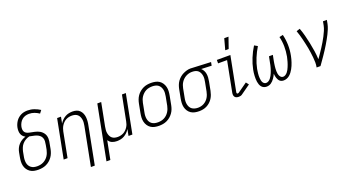

<svg xmlns="http://www.w3.org/2000/svg" viewBox="-59 -1509 4518 2468"><g transform="rotate(-20 2200.0 -275.0)"><path d="M219 12Q188 12 159.5 6Q131 0 108 -15.5Q85 -31 69 -54.5Q53 -78 46.5 -106Q40 -134 41.5 -164Q43 -194 49 -225L60 -284Q65 -311 77 -337Q89 -363 109 -385Q129 -407 154.5 -422Q180 -437 206 -445Q188 -454 174 -468.5Q160 -483 153 -502.5Q146 -522 145.5 -544Q145 -566 149 -588Q153 -610 162 -631.5Q171 -653 184 -672.5Q197 -692 216 -708Q235 -724 256 -734Q277 -744 299.5 -748Q322 -752 344 -752Q391 -752 434 -737Q477 -722 514 -698L484 -659Q455 -679 420.5 -692Q386 -705 347 -705Q322 -705 297 -697.5Q272 -690 251.5 -672.5Q231 -655 218.5 -631Q206 -607 201 -583Q197 -564 198.5 -545Q200 -526 209 -511.5Q218 -497 234 -489Q250 -481 268 -477Q286 -473 304 -469.5Q322 -466 340 -462Q358 -458 375 -452Q392 -446 407 -437Q422 -428 434.5 -416Q447 -404 456.5 -389Q466 -374 470.5 -357Q475 -340 475.5 -321Q476 -302 473 -283Q470 -264 466 -245L455 -185Q450 -159 440 -132.5Q430 -106 413.5 -82.5Q397 -59 374.5 -40Q352 -21 326 -9Q300 3 272.5 7.5Q245 12 219 12ZM219 -35Q240 -35 261.5 -39Q283 -43 303.5 -53Q324 -63 341.5 -78.5Q359 -94 371.5 -113Q384 -132 391.5 -152.5Q399 -173 404 -194L415 -254Q420 -279 421.5 -304Q423 -329 414 -350.5Q405 -372 387 -386.5Q369 -401 347 -409Q325 -417 301 -421Q277 -425 254 -431Q227 -425 201.5 -410.5Q176 -396 157 -374.5Q138 -353 127.5 -327.5Q117 -302 111 -275L100 -216Q95 -193 94 -170.5Q93 -148 96.5 -127Q100 -106 110.5 -88Q121 -70 138 -57.5Q155 -45 176 -40Q197 -35 219 -35Z M863 210 965 -314Q969 -336 971 -358Q973 -380 969.5 -400.5Q966 -421 957.5 -439.5Q949 -458 934 -471Q919 -484 898.5 -489.5Q878 -495 856 -495Q836 -495 815.5 -490.5Q795 -486 777 -476.5Q759 -467 743 -451.5Q727 -436 715.5 -418Q704 -400 697 -380.5Q690 -361 686 -342L620 0H567L670 -530H723L706 -441Q719 -464 739 -484Q759 -504 782.5 -517.5Q806 -531 832 -536.5Q858 -542 882 -542Q911 -542 936.5 -534.5Q962 -527 980.5 -509Q999 -491 1009.5 -467Q1020 -443 1023 -416Q1026 -389 1024 -361Q1022 -333 1016 -305L916 210Z M1076 210 1220 -530H1273L1212 -216Q1208 -194 1206 -172Q1204 -150 1207.5 -129.5Q1211 -109 1219.5 -90.5Q1228 -72 1243 -59Q1258 -46 1278.5 -40.5Q1299 -35 1321 -35Q1341 -35 1361 -39.5Q1381 -44 1399.5 -53.5Q1418 -63 1434 -78.5Q1450 -94 1461.5 -112Q1473 -130 1480 -149.5Q1487 -169 1490 -188L1557 -530H1610L1507 0H1454L1471 -89Q1458 -66 1438 -46Q1418 -26 1394.5 -12.5Q1371 1 1344.5 6.5Q1318 12 1294 12Q1276 12 1259 9Q1242 6 1226.5 -0.5Q1211 -7 1199 -18Q1187 -29 1178 -42L1129 210Z M1869 12Q1839 12 1810 6Q1781 0 1758 -15.5Q1735 -31 1719.5 -54.5Q1704 -78 1697 -106Q1690 -134 1691.5 -164Q1693 -194 1699 -225L1722 -345Q1727 -371 1736.5 -397Q1746 -423 1762.5 -447Q1779 -471 1802 -490Q1825 -509 1850.5 -521Q1876 -533 1903 -537.5Q1930 -542 1957 -542Q1987 -542 2016.5 -536Q2046 -530 2069 -514.5Q2092 -499 2107.5 -475.5Q2123 -452 2130 -424Q2137 -396 2135.5 -366Q2134 -336 2128 -305L2105 -185Q2100 -159 2090.5 -133Q2081 -107 2064 -83Q2047 -59 2024.5 -40Q2002 -21 1976 -9Q1950 3 1923 7.5Q1896 12 1869 12ZM1871 -35Q1892 -35 1913 -39Q1934 -43 1954.5 -53Q1975 -63 1992 -78.5Q2009 -94 2021.5 -113Q2034 -132 2042 -153Q2050 -174 2054 -194L2077 -314Q2081 -337 2082.5 -359.5Q2084 -382 2079.5 -403Q2075 -424 2065 -442Q2055 -460 2038.5 -472.5Q2022 -485 2000.5 -490Q1979 -495 1956 -495Q1935 -495 1913.5 -491Q1892 -487 1872 -477Q1852 -467 1835 -451.5Q1818 -436 1805 -417Q1792 -398 1784.5 -377Q1777 -356 1773 -336L1750 -216Q1745 -193 1744 -170.5Q1743 -148 1747 -127Q1751 -106 1761 -88Q1771 -70 1788 -57.5Q1805 -45 1826.5 -40Q1848 -35 1871 -35Z M2418 12Q2388 12 2359 6Q2330 0 2307 -15.5Q2284 -31 2268.5 -54.5Q2253 -78 2246.5 -106Q2240 -134 2241.5 -164Q2243 -194 2249 -225L2272 -345Q2277 -370 2286.5 -395.5Q2296 -421 2312 -444Q2328 -467 2349.5 -485.5Q2371 -504 2395.5 -516Q2420 -528 2446 -535.5Q2472 -543 2498 -543Q2503 -543 2507.5 -542.5Q2512 -542 2517 -542L2776 -530L2767 -483L2626 -489Q2643 -474 2654.5 -452.5Q2666 -431 2670 -407Q2674 -383 2672.5 -357Q2671 -331 2666 -305L2643 -185Q2638 -160 2629 -134.5Q2620 -109 2605 -85.5Q2590 -62 2568.5 -42.5Q2547 -23 2522 -10.5Q2497 2 2470.5 7Q2444 12 2418 12ZM2419 -35Q2439 -35 2459.5 -39.5Q2480 -44 2499.5 -54.5Q2519 -65 2535.5 -81Q2552 -97 2563 -115.5Q2574 -134 2581 -154Q2588 -174 2592 -194L2615 -314Q2619 -335 2621 -355Q2623 -375 2620.5 -394.5Q2618 -414 2611 -431.5Q2604 -449 2592 -463Q2580 -477 2562 -484.5Q2544 -492 2525 -494L2508 -495H2494Q2475 -495 2454.5 -489Q2434 -483 2415 -472.5Q2396 -462 2380 -446.5Q2364 -431 2352.5 -413Q2341 -395 2334 -375Q2327 -355 2323 -336L2300 -216Q2295 -193 2294 -170.5Q2293 -148 2297 -127.5Q2301 -107 2311 -88.5Q2321 -70 2337.5 -58Q2354 -46 2375.5 -40.5Q2397 -35 2419 -35Z M2959 12Q2943 12 2929 7.5Q2915 3 2906 -8.5Q2897 -20 2895.5 -35.5Q2894 -51 2897 -66L2978 -483H2855V-530H3040L2948 -57Q2946 -49 2948.5 -41Q2951 -33 2959 -33Q2963 -33 2967.5 -34Q2972 -35 2975 -37L3106 -130L3135 -93L3004 0Q2994 7 2982 9.5Q2970 12 2959 12Z M2999 -610 3040 -760H3098L3046 -610Z M3340 12Q3320 12 3302 4Q3284 -4 3272 -19Q3260 -34 3253.5 -52Q3247 -70 3244 -89.5Q3241 -109 3240.5 -129.5Q3240 -150 3241 -170.5Q3242 -191 3244.5 -212Q3247 -233 3251 -253Q3266 -328 3296 -401Q3326 -474 3368 -542L3412 -517Q3373 -453 3344.5 -384Q3316 -315 3302 -245Q3300 -230 3297.5 -214.5Q3295 -199 3293.5 -183.5Q3292 -168 3291.5 -152.5Q3291 -137 3292.5 -122Q3294 -107 3296.5 -92.5Q3299 -78 3305.5 -65Q3312 -52 3324 -43.5Q3336 -35 3351 -35Q3368 -35 3384 -45Q3400 -55 3411.5 -69.5Q3423 -84 3431.5 -100Q3440 -116 3447 -132Q3454 -148 3459.5 -164.5Q3465 -181 3470 -198Q3475 -215 3478.5 -231.5Q3482 -248 3485 -265L3501 -345H3554L3538 -265Q3535 -248 3532.5 -231.5Q3530 -215 3528 -198.5Q3526 -182 3525 -165Q3524 -148 3524.5 -132Q3525 -116 3527.5 -100Q3530 -84 3536.5 -70Q3543 -56 3554.5 -45.5Q3566 -35 3583 -35Q3600 -35 3615.5 -45Q3631 -55 3642.5 -69Q3654 -83 3662.5 -99Q3671 -115 3677.5 -131Q3684 -147 3690 -163Q3696 -179 3700.5 -195.5Q3705 -212 3709 -228.5Q3713 -245 3717 -261Q3730 -331 3729 -399.5Q3728 -468 3712 -531L3762 -542Q3779 -474 3781 -401Q3783 -328 3768 -253Q3764 -233 3758.5 -212Q3753 -191 3746 -170.5Q3739 -150 3730.5 -129.5Q3722 -109 3711 -89.5Q3700 -70 3686.5 -52Q3673 -34 3655.5 -19Q3638 -4 3616.5 4Q3595 12 3574 12Q3559 12 3545 7.5Q3531 3 3521 -6.5Q3511 -16 3504 -28.5Q3497 -41 3492.5 -55Q3488 -69 3485.5 -83.5Q3483 -98 3482 -113Q3476 -98 3467.5 -83.5Q3459 -69 3449.5 -55Q3440 -41 3428 -28.5Q3416 -16 3402 -6.5Q3388 3 3372 7.5Q3356 12 3340 12Z M4027 0Q4034 -35 4033.5 -69.5Q4033 -104 4029.5 -137.5Q4026 -171 4021.5 -204.5Q4017 -238 4011 -270.5Q4005 -303 3997.5 -335.5Q3990 -368 3982.5 -400Q3975 -432 3965.5 -463.5Q3956 -495 3945 -526L3993 -542Q4013 -489 4027 -434Q4041 -379 4053 -322.5Q4065 -266 4073.5 -208.5Q4082 -151 4085 -92Q4106 -123 4127.5 -153.5Q4149 -184 4169 -215.5Q4189 -247 4208 -278.5Q4227 -310 4244 -343Q4261 -376 4275.5 -409.5Q4290 -443 4297 -477L4307 -530H4360L4350 -477Q4343 -445 4330.5 -413.5Q4318 -382 4302.5 -351.5Q4287 -321 4270 -290.5Q4253 -260 4235 -230.5Q4217 -201 4198.5 -172Q4180 -143 4160 -114Q4140 -85 4120 -56.5Q4100 -28 4080 0Z"/></g></svg>

Font: Lode Dark
Style: Italic
Weight: 400
Italic angle: -11°
Monospace: yes
Designer: Belleve Invis
Foundry: Belleve Invis
Version: Version 29.2.0; ttfautohint (v1.8.3)